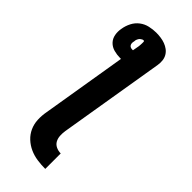

<svg xmlns="http://www.w3.org/2000/svg" viewBox="-302 -782 1054 1054"><g transform="rotate(45 225.0 -255.0)"><path d="M311 225Q279 225 248 220.5Q217 216 189.5 203.5Q162 191 140 170.5Q118 150 105.5 122.5Q93 95 91.5 63.5Q90 32 96 0L178 -496H171Q146 -496 122.5 -502.5Q99 -509 83 -525.5Q67 -542 62.5 -566Q58 -590 63 -615Q67 -641 79.5 -665.5Q92 -690 113.5 -706.5Q135 -723 161.5 -729Q188 -735 213 -735Q231 -735 249 -732.5Q267 -730 283 -724Q299 -718 312.5 -708Q326 -698 334.5 -683.5Q343 -669 345 -651.5Q347 -634 344 -615L242 0Q239 19 240 38.5Q241 58 249.5 73.5Q258 89 275 97Q292 105 311 105ZM184 -576H191L198 -615Q199 -621 199 -626.5Q199 -632 199.5 -638Q200 -644 199.5 -650Q199 -656 193 -656Q189 -656 184.5 -653.5Q180 -651 176 -648Q172 -645 169.5 -641Q167 -637 165 -633Q163 -629 162 -624.5Q161 -620 161 -615Q159 -608 159 -601Q159 -594 162 -588Q165 -582 171 -579Q177 -576 184 -576Z"/></g></svg>

Font: Iosevka Etoile Heavy
Style: Italic
Weight: 900
Italic angle: -9°
Designer: Belleve Invis
Foundry: Belleve Invis
Version: Version 22.1.2; ttfautohint (v1.8.4)